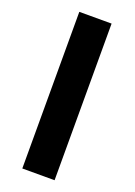

<svg xmlns="http://www.w3.org/2000/svg" viewBox="-145 -815 611 872"><g transform="rotate(20 160.0 -378.5)"><path d="M237 0V-757H81V0Z"/></g></svg>

Font: Cheyenne Sans
Style: Bold
Weight: 700
Designer: The Public Sans project authors (U.S. Web Design System), Libre Franklin designed by Pablo Impallari and Rodrigo Fuenzal
Foundry: The Cheyenne Sans Project Authors
Version: Version 2.007